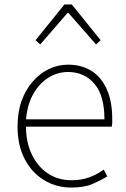

<svg xmlns="http://www.w3.org/2000/svg" viewBox="-20 -831 567 864"><path d="M300 13Q234 13 179 -20Q124 -53 91.5 -114.5Q59 -176 59 -262Q59 -327 77.5 -378Q96 -429 128.5 -465.5Q161 -502 201.5 -521Q242 -540 286 -540Q347 -540 391.5 -512Q436 -484 460.5 -429.5Q485 -375 485 -297Q485 -289 485 -280.5Q485 -272 483 -261H97Q97 -192 122.5 -137.5Q148 -83 194 -51.5Q240 -20 302 -20Q347 -20 382 -33Q417 -46 447 -68L463 -37Q433 -19 396 -3Q359 13 300 13ZM97 -294H450Q450 -401 405 -454Q360 -507 286 -507Q239 -507 198 -481.5Q157 -456 130 -408.5Q103 -361 97 -294ZM140 -650 270 -811H303L433 -650L412 -631L288 -773H284L161 -631Z"/></svg>

Font: Noto Sans KR Thin
Style: Regular
Weight: 100
Designer: Ryoko NISHIZUKA 西塚涼子 (kana, bopomofo & ideographs); Paul D. Hunt (Latin, Greek & Cyrillic); Sandoll Communications 산돌커뮤니
Foundry: Adobe
Version: Version 2.004-H2;hotconv 1.0.118;makeotfexe 2.5.65603